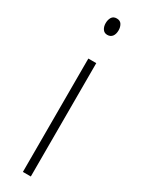

<svg xmlns="http://www.w3.org/2000/svg" viewBox="-197 -752 577 776"><g transform="rotate(30 92.0 -363.5)"><path d="M94 -727Q110 -727 117 -715.5Q124 -704 124 -689Q124 -671 116 -660.5Q108 -650 93 -650Q79 -650 71.5 -661Q64 -672 64 -688Q64 -704 71 -715.5Q78 -727 94 -727ZM112 -529V0H75V-529Z"/></g></svg>

Font: Noto Sans Arabic UI XCn XLt
Style: Regular
Weight: 200
Width: 2
Designer: Monotype Design Team, Nadine Chahine and Nizar Qandah
Foundry: Monotype Imaging Inc.
Version: Version 2.010; ttfautohint (v1.8.4.7-5d5b)